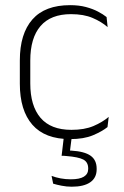

<svg xmlns="http://www.w3.org/2000/svg" viewBox="-20 -516 469 726"><path d="M245 10Q150 10 102.5 -44.2Q55 -98.5 55 -199.5V-287.5Q55 -388.5 102.5 -442.5Q150 -496.5 245 -496.5Q278.5 -496.5 304.8 -489.5Q331 -482.5 350.5 -472.2Q370 -462 383 -451.5L387 -413.5Q363.5 -434 330 -448.2Q296.5 -462.5 248.5 -462.5Q172 -462.5 133.2 -417.5Q94.5 -372.5 94.5 -287V-200.5Q94.5 -116 133.2 -70.5Q172 -25 250 -25Q299.5 -25 333.5 -39.5Q367.5 -54 391 -74L386.5 -35.5Q366 -19 331.5 -4.5Q297 10 245 10ZM252 -3.5 243 67 224 52.5Q228.5 52.5 236 52.8Q243.5 53 249.5 53.5Q299.5 56.5 322.5 72.8Q345.5 89 345.5 122V124Q345.5 156.5 321.2 173.2Q297 190 251.5 190Q231.5 190 212.8 186.2Q194 182.5 181 178.5L175 149Q190.5 155 209 158.5Q227.5 162 248 162Q281 162 297.2 152Q313.5 142 313.5 122.5V121Q313.5 97 294.8 87.2Q276 77.5 231 74Q226.5 73.5 222 73.2Q217.5 73 213 73L222 -3.5Z"/></svg>

Font: Anek Telugu Medium ExtraLight
Style: Regular
Weight: 250
Version: Version 1.003